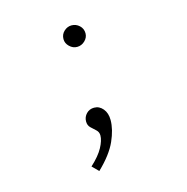

<svg xmlns="http://www.w3.org/2000/svg" viewBox="-90 -495 730 749"><g transform="rotate(-15 275.0 -120.5)"><path d="M263 -322Q246 -322 232.5 -335Q219 -348 219 -365Q219 -384 232.5 -396.5Q246 -409 263 -409Q281 -409 294.5 -396.5Q308 -384 308 -365Q308 -348 294.5 -335Q281 -322 263 -322ZM221 168 196 143Q231 111 246 83Q261 55 261 35Q261 21 251 12Q241 3 231 -6.5Q221 -16 221 -32Q221 -50 233.5 -63Q246 -76 265 -76Q286 -76 300.5 -58.5Q315 -41 315 -13Q315 25 294.5 71Q274 117 221 168Z"/></g></svg>

Font: Inconsolata SemiExpanded Light
Style: Regular
Weight: 300
Width: 6
Monospace: yes
Designer: Raph Levien, Cyreal, Brenton Simpson
Foundry: Raph Levien, Cyreal, Google
Version: Version 3.001; ttfautohint (v1.8.2.53-6de2)